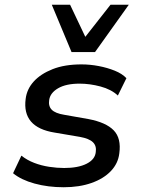

<svg xmlns="http://www.w3.org/2000/svg" viewBox="-20 -779 595 808"><path d="M248 9Q182 9 125.5 -6.5Q69 -22 35 -50L70 -124Q94 -105 124 -93.5Q154 -82 187 -77Q220 -72 250 -72Q309 -72 344.5 -90Q380 -108 383 -139Q387 -165 371 -180.5Q355 -196 316 -203L210 -221Q141 -232 110.5 -267.5Q80 -303 88 -363Q93 -404 122 -436Q151 -468 201.5 -488Q252 -508 323 -508Q359 -508 395.5 -501Q432 -494 463 -481.5Q494 -469 512 -450L476 -377Q448 -403 403 -415Q358 -427 315 -427Q258 -427 224.5 -407.5Q191 -388 187 -358Q183 -332 198 -317Q213 -302 250 -296L352 -278Q426 -264 458.5 -230.5Q491 -197 482 -133Q477 -91 446.5 -59Q416 -27 365 -9Q314 9 248 9ZM281 -560 198 -759H275L339 -624L445 -759H522L380 -560Z"/></svg>

Font: Nunito Sans 7pt SemiBold
Style: Italic
Weight: 600
Italic angle: -9°
Designer: Vernon Adams
Foundry: Vernon Adams
Version: Version 3.101;gftools[0.9.27]